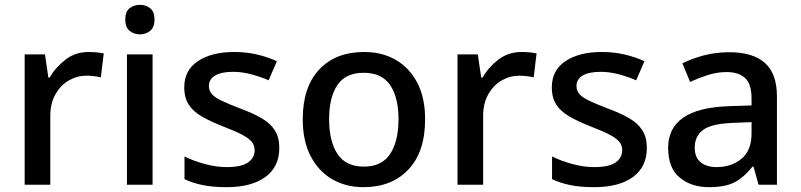

<svg xmlns="http://www.w3.org/2000/svg" viewBox="-20 -764 3311 794"><path d="M347 -549Q381 -549 409 -543L397 -444Q385 -447 369 -449Q353 -451 337 -451Q299 -451 265 -431.5Q231 -412 209.5 -374.5Q188 -337 188 -283V0H82V-539H166L180 -443H185Q210 -486 251 -517.5Q292 -549 347 -549Z M559 -744Q583 -744 601 -730Q619 -716 619 -683Q619 -651 601 -636.5Q583 -622 559 -622Q534 -622 516 -636.5Q498 -651 498 -683Q498 -716 516 -730Q534 -744 559 -744ZM611 -539V0H505V-539Z M1135 -152Q1135 -74 1077.5 -32Q1020 10 917 10Q860 10 818.5 1.5Q777 -7 743 -23V-117Q779 -99 826 -86Q873 -73 917 -73Q978 -73 1005.5 -92Q1033 -111 1033 -143Q1033 -162 1022 -176.5Q1011 -191 983 -206Q955 -221 903 -241Q852 -261 816 -281.5Q780 -302 761 -330.5Q742 -359 742 -403Q742 -474 799 -511.5Q856 -549 948 -549Q998 -549 1041.5 -539Q1085 -529 1125 -511L1091 -432Q1056 -447 1018 -457Q980 -467 944 -467Q895 -467 869.5 -451.5Q844 -436 844 -409Q844 -389 856 -375Q868 -361 897.5 -347Q927 -333 977 -314Q1028 -295 1063 -274.5Q1098 -254 1116.5 -225Q1135 -196 1135 -152Z M1738 -271Q1738 -136 1669 -63Q1600 10 1483 10Q1410 10 1353.5 -23Q1297 -56 1264.5 -118.5Q1232 -181 1232 -271Q1232 -404 1300 -476.5Q1368 -549 1486 -549Q1560 -549 1616.5 -516.5Q1673 -484 1705.5 -422Q1738 -360 1738 -271ZM1341 -271Q1341 -180 1375.5 -127.5Q1410 -75 1485 -75Q1559 -75 1593.5 -127.5Q1628 -180 1628 -271Q1628 -361 1593.5 -412Q1559 -463 1484 -463Q1409 -463 1375 -412Q1341 -361 1341 -271Z M2137 -549Q2171 -549 2199 -543L2187 -444Q2175 -447 2159 -449Q2143 -451 2127 -451Q2089 -451 2055 -431.5Q2021 -412 1999.5 -374.5Q1978 -337 1978 -283V0H1872V-539H1956L1970 -443H1975Q2000 -486 2041 -517.5Q2082 -549 2137 -549Z M2655 -152Q2655 -74 2597.5 -32Q2540 10 2437 10Q2380 10 2338.5 1.5Q2297 -7 2263 -23V-117Q2299 -99 2346 -86Q2393 -73 2437 -73Q2498 -73 2525.5 -92Q2553 -111 2553 -143Q2553 -162 2542 -176.5Q2531 -191 2503 -206Q2475 -221 2423 -241Q2372 -261 2336 -281.5Q2300 -302 2281 -330.5Q2262 -359 2262 -403Q2262 -474 2319 -511.5Q2376 -549 2468 -549Q2518 -549 2561.5 -539Q2605 -529 2645 -511L2611 -432Q2576 -447 2538 -457Q2500 -467 2464 -467Q2415 -467 2389.5 -451.5Q2364 -436 2364 -409Q2364 -389 2376 -375Q2388 -361 2417.5 -347Q2447 -333 2497 -314Q2548 -295 2583 -274.5Q2618 -254 2636.5 -225Q2655 -196 2655 -152Z M2996 -548Q3094 -548 3143.5 -503.5Q3193 -459 3193 -365V0H3117L3096 -75H3092Q3057 -31 3018.5 -10.5Q2980 10 2912 10Q2839 10 2791 -29.5Q2743 -69 2743 -153Q2743 -234 2805.5 -277.5Q2868 -321 2997 -325L3088 -328V-356Q3088 -417 3061 -441.5Q3034 -466 2985 -466Q2945 -466 2906.5 -453.5Q2868 -441 2834 -425L2802 -502Q2839 -521 2889 -534.5Q2939 -548 2996 -548ZM3015 -256Q2923 -253 2888 -227Q2853 -201 2853 -154Q2853 -112 2878 -92.5Q2903 -73 2943 -73Q3005 -73 3046.5 -107.5Q3088 -142 3088 -212V-259Z"/></svg>

Font: Noto Sans Lao Looped Medium
Style: Regular
Weight: 500
Designer: Mark Frömberg, Ben Mitchell
Foundry: The Fontpad Ltd
Version: Version 1.002; ttfautohint (v1.8.4.7-5d5b)